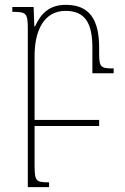

<svg xmlns="http://www.w3.org/2000/svg" viewBox="-20 -521 515 794"><path d="M123 158V0H390V-25H123V-290C123 -395 162 -476 251 -476C333 -476 362 -424 362 -324V-218H450V-238C395 -238 390 -243 390 -304V-324C390 -443 348 -501 252 -501C187 -501 150 -468 125 -412H122L119 -492H31V-472C90 -472 95 -467 95 -398V253H183V233C128 233 123 229 123 158Z"/></svg>

Font: Noto Serif Armenian SemiCondensed Thin
Style: Regular
Weight: 100
Width: 4
Designer: Monotype Design Team
Foundry: Monotype Imaging Inc.
Version: Version 2.008